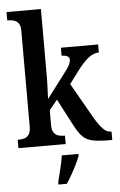

<svg xmlns="http://www.w3.org/2000/svg" viewBox="-63 -803 666 1068"><g transform="rotate(-5 269.5 -269.5)"><path d="M15 0V-47H25Q39 -47 53.5 -51.5Q68 -56 78 -70.5Q88 -85 88 -115V-649Q88 -677 78 -690.5Q68 -704 53 -708.5Q38 -713 25 -713H15V-760H207V-376Q207 -358 206 -331Q205 -304 204 -282.5Q203 -261 203 -258L310 -399Q330 -425 336.5 -440Q343 -455 343 -465Q343 -491 299 -491V-536H507V-491Q477 -491 448 -468Q419 -445 386 -401L333 -330L447 -130Q471 -90 491.5 -68.5Q512 -47 535 -47H539V0H526Q467 0 432.5 -6.5Q398 -13 375.5 -34.5Q353 -56 330 -101L252 -250L207 -195V-113Q207 -84 217 -70Q227 -56 241.5 -51.5Q256 -47 270 -47H279V0ZM219 208Q227 176 237 136Q247 96 252 61H345V71Q337 92 324 119Q311 146 295.5 173Q280 200 266 221H219Z"/></g></svg>

Font: Noto Serif Condensed SemiBold
Style: Regular
Weight: 600
Width: 3
Designer: Monotype Design Team
Foundry: Monotype Imaging Inc.
Version: Version 2.013